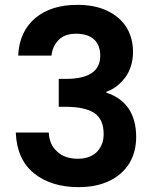

<svg xmlns="http://www.w3.org/2000/svg" viewBox="-20 -766 639 791"><path d="M55 -537C55 -537 192 -537 192 -537C192 -537 192 -537 192 -537C195 -563 205 -585 222 -602C239 -619 263 -627 294 -627C294 -627 294 -627 294 -627C326 -627 351 -619 368 -603C385 -587 393 -565 393 -536C393 -536 393 -536 393 -536C393 -473 346 -441 251 -441C251 -441 222 -441 222 -441C222 -441 222 -326 222 -326C222 -326 251 -326 251 -326C251 -326 251 -326 251 -326C304 -326 344 -317 369 -300C394 -283 407 -254 407 -214C407 -214 407 -214 407 -214C407 -184 398 -160 380 -141C361 -122 335 -112 301 -112C301 -112 301 -112 301 -112C264 -112 236 -122 215 -142C194 -161 182 -187 181 -220C181 -220 45 -220 45 -220C45 -220 45 -220 45 -220C48 -146 73 -90 120 -52C167 -14 229 5 304 5C304 5 304 5 304 5C354 5 397 -4 433 -22C468 -39 495 -64 514 -95C532 -126 541 -162 541 -202C541 -202 541 -202 541 -202C541 -250 530 -289 509 -320C487 -351 457 -372 418 -384C418 -384 418 -388 418 -388C418 -388 418 -388 418 -388C448 -398 474 -418 496 -447C517 -476 528 -511 528 -553C528 -553 528 -553 528 -553C528 -590 519 -623 502 -652C484 -681 458 -704 423 -721C388 -738 347 -746 298 -746C298 -746 298 -746 298 -746C227 -746 169 -728 126 -692C82 -655 58 -604 55 -537Z"/></svg>

Font: Girnar Poppins
Style: SemiBold
Weight: 500
Designer: Ninad Kale (Devanagari), Jonny Pinhorn (Latin)
Foundry: Indian Type Foundry
Version: ""